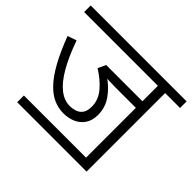

<svg xmlns="http://www.w3.org/2000/svg" viewBox="-146 -807 992 992"><g transform="rotate(45 350.5 -311.0)"><path d="M592 -574V0H539V-413H390Q366 -413 346 -414Q326 -415 312 -416L316 -424Q366 -390 396.5 -346.5Q427 -303 427 -249Q427 -208 408.5 -181Q390 -154 360 -141Q330 -128 294 -128Q256 -128 221.5 -143.5Q187 -159 154.5 -193.5Q122 -228 90.5 -285Q59 -342 27 -426L76 -443Q108 -353 142 -294.5Q176 -236 213 -207Q250 -178 291 -178Q330 -178 352 -197Q374 -216 374 -256Q374 -306 339.5 -346.5Q305 -387 254 -418L274 -461H539V-574H0V-622H701V-574ZM85 -49H557V0H85Z"/></g></svg>

Font: Noto Sans Devanagari Light
Style: Regular
Weight: 300
Version: Version 2.003